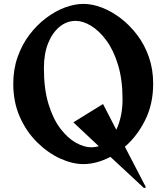

<svg xmlns="http://www.w3.org/2000/svg" viewBox="-20 -821 853 984"><path d="M718 143Q718 143 701 127Q684 111 657.5 86.5Q631 62 601.5 34.5Q572 7 546 -17Q474 20 408 20Q351 20 288.5 -8.5Q226 -37 171 -91Q116 -145 82 -221Q48 -297 48 -392Q48 -466 70.5 -529.5Q93 -593 131 -643Q169 -693 216 -728.5Q263 -764 312.5 -782.5Q362 -801 408 -801Q453 -801 502.5 -782Q552 -763 598.5 -727.5Q645 -692 683 -642Q721 -592 743 -529Q765 -466 765 -392Q765 -287 723.5 -204.5Q682 -122 620 -69L728 139ZM356 -194 508 -288 576 -156Q591 -187 599.5 -226.5Q608 -266 608 -312Q608 -413 585 -488.5Q562 -564 525 -614Q488 -664 446.5 -689Q405 -714 368 -714Q322 -714 285 -683.5Q248 -653 226.5 -599Q205 -545 205 -472Q205 -365 228.5 -288Q252 -211 289.5 -162Q327 -113 369 -89.5Q411 -66 448 -66Q468 -66 486 -72Z"/></svg>

Font: Reggae One
Style: Regular
Weight: 400
Designer: Fontworks Inc.
Foundry: Fontworks Inc.
Version: Version 1.100